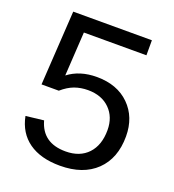

<svg xmlns="http://www.w3.org/2000/svg" viewBox="-128 -788 812 897"><g transform="rotate(20 278.0 -339.0)"><path d="M514.2 -224.1C514.2 -287.9 494.1 -339.7 453.9 -379.4C413.7 -419.1 359.7 -439 292 -439C235.4 -439 188 -424.3 149.9 -395L163.1 -613.3H474.1V-688H83L60.1 -317.9H146C166.5 -335.8 187 -348.5 207.5 -356C228 -363.4 250.2 -367.2 273.9 -367.2C319.5 -367.2 355.7 -353.8 382.6 -327.1C409.4 -300.5 422.9 -265.5 422.9 -222.2C422.9 -172.4 409.5 -133.2 382.8 -104.7C356.1 -76.3 319.2 -62 272 -62C195.1 -62 147.5 -96 128.9 -164.1L40 -153.8C50.5 -100.7 75.4 -60.2 114.7 -32.2C154.1 -4.2 205.9 9.8 270 9.8C346.5 9.8 406.3 -11.1 449.5 -52.7C492.6 -94.4 514.2 -151.5 514.2 -224.1Z"/></g></svg>

Font: Arimo
Style: Regular
Weight: 400
Designer: Steve Matteson
Foundry: Monotype Imaging Inc.
Version: Version 1.32